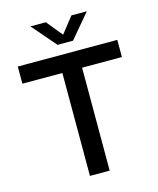

<svg xmlns="http://www.w3.org/2000/svg" viewBox="-130 -991 890 1081"><g transform="rotate(-15 315.0 -450.0)"><path d="M25 -700V-600H258V0H373V-600H605V-700ZM363 -760 481 -900H391L318 -807L242 -900H152L273 -760Z"/></g></svg>

Font: Goli Medium
Style: Regular
Weight: 500
Designer: jaikishan Patel
Foundry: MagicType
Version: Version 1.000;Glyphs 3.2 (3242)